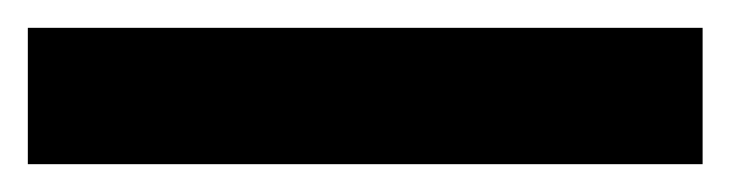

<svg xmlns="http://www.w3.org/2000/svg" viewBox="-22 -878 525 138"><path d="M483 -760H-2V-858H483Z"/></svg>

Font: Noto Sans Thai Cond
Style: Bold
Weight: 700
Width: 3
Designer: Monotype Design Team
Foundry: Monotype Imaging Inc.
Version: Version 2.002; ttfautohint (v1.8.4.7-5d5b)